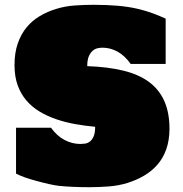

<svg xmlns="http://www.w3.org/2000/svg" viewBox="-20 -778 770 807"><path d="M692.4 -235.4Q691.9 -187 678.5 -149.7Q665 -112.3 641.1 -85.2Q617.2 -58.1 585 -39.3Q552.7 -20.5 515.6 -9Q478.5 2.4 437.7 5.6Q397 8.8 356 8.8Q281.7 8.8 225.6 2.9Q193.4 -1 129.4 -18.6Q77.1 -32.7 47.4 -48.3V-241.2H194.3Q219.7 -206.1 251.7 -189.5Q283.7 -172.9 317.4 -172.9Q326.2 -172.9 336.9 -174.3Q347.7 -175.8 357.2 -182.6Q366.7 -189.5 373.3 -204.1Q379.9 -218.8 379.9 -245.1Q337.9 -249 296.6 -256.3Q255.4 -263.7 217.8 -276.4Q180.2 -289.1 147.7 -308.3Q115.2 -327.6 91.6 -355Q67.9 -382.3 54.4 -419.2Q41 -456.1 41 -504.4Q41 -556.2 54.7 -595.5Q68.4 -634.8 92 -663.3Q115.7 -691.9 147.7 -710.7Q179.7 -729.5 216.6 -740.7Q253.4 -752 293.2 -754.9Q333 -757.8 372.6 -757.8Q430.2 -757.8 476.3 -753.7Q522.5 -749.5 559.6 -740.7Q596.7 -731.9 625.2 -720.9Q653.8 -710 676.3 -699.7V-509.3H529.3Q504.4 -544.4 473.9 -561Q443.4 -577.6 411.1 -577.6Q402.3 -577.6 391.1 -575.4Q379.9 -573.2 370.1 -565.2Q360.4 -557.1 353.5 -541.7Q346.7 -526.4 346.7 -500Q432.1 -497.1 497.1 -481.4Q562 -465.8 605.2 -434.3Q648.4 -402.8 670.4 -353.8Q692.4 -304.7 692.4 -235.4Z"/></svg>

Font: Holtwood One SC
Style: Regular
Weight: 400
Version: Version 1.000